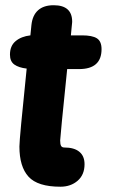

<svg xmlns="http://www.w3.org/2000/svg" viewBox="-20 -706 439 734"><path d="M96.2 -570.8 100.1 -609.9Q104 -647.5 125.5 -666.7Q147 -686 185.1 -686Q255.9 -686 255.9 -623Q255.9 -621.6 255.6 -618.2Q255.4 -614.7 253.9 -601.6Q252.4 -588.4 251 -570.8H293.9Q332.5 -570.8 350.3 -559.6Q368.2 -548.3 368.2 -518.1Q368.2 -441.9 282.2 -441.9H236.8Q210 -180.7 210 -168.9Q210 -154.8 213.4 -148.4Q216.8 -142.1 226.1 -142.1Q263.7 -142.1 283.4 -125.7Q303.2 -109.4 303.2 -78.1Q303.2 -38.1 276.9 -15.1Q250.5 7.8 210.9 7.8Q124 7.8 89.1 -30.5Q54.2 -68.8 54.2 -146Q54.2 -174.8 82 -443.8Q51.8 -447.3 34.9 -459.2Q18.1 -471.2 18.1 -497.1Q18.1 -530.8 39.8 -548.8Q61.5 -566.9 96.2 -570.8Z"/></svg>

Font: BPreplay
Style: Bold Italic
Weight: 700
Italic angle: -6°
Designer: Magenta/George Triantafyllakos
Foundry: Magenta/George Triantafyllakos
Version: Version 1.00